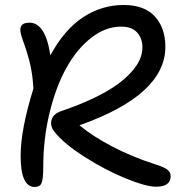

<svg xmlns="http://www.w3.org/2000/svg" viewBox="-20 -721 727 763"><path d="M118.2 22Q62 22 62 -101.1Q62 -206.1 112.8 -369.1Q109.9 -420.4 100.6 -462.6Q91.3 -504.9 69.8 -564Q56.6 -598.6 63 -614.7Q69.3 -630.9 97.2 -630.9Q160.6 -630.9 180.2 -501Q234.9 -602.5 309.3 -651.9Q383.8 -701.2 471.2 -701.2Q554.2 -701.2 595.7 -655.3Q637.2 -609.4 637.2 -535.2Q637.2 -343.8 295.9 -223.1Q346.2 -180.7 425.3 -139.2Q504.4 -97.7 597.2 -67.9Q632.3 -57.1 645.3 -46.6Q658.2 -36.1 658.2 -21Q658.2 21 600.1 21Q560.5 21 480.2 -11.7Q399.9 -44.4 316.4 -97.4Q232.9 -150.4 195.8 -198.2Q177.7 -221.2 185.3 -245.4Q192.9 -269.5 224.1 -279.8Q294.9 -303.7 351.1 -330.6Q407.2 -357.4 443.1 -383.1Q479 -408.7 502.7 -435.5Q526.4 -462.4 536.1 -485.8Q545.9 -509.3 545.9 -532.2Q545.9 -568.8 524.9 -592Q503.9 -615.2 460.9 -615.2Q398.9 -615.2 341.8 -570.3Q284.7 -525.4 243.2 -450.2Q201.7 -375 176.8 -272Q151.9 -168.9 151.9 -58.1Q151.9 -8.3 145 6.8Q138.2 22 118.2 22Z"/></svg>

Font: Shantell Sans Bouncy
Style: Regular
Weight: 400
Designer: Stephen Nixon, Anya Danilova, Shantell Martin
Foundry: Arrow Type
Version: Version 1.006;[9816181b4]